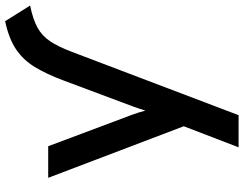

<svg xmlns="http://www.w3.org/2000/svg" viewBox="-116 -594 904 711"><g transform="rotate(-90 335.5 -238.0)"><path d="M146 194 224 -9 33 -511H150L267 -199Q271 -188.5 274.8 -176.2Q278.5 -164 282 -151Q285.5 -163.5 289.8 -175.8Q294 -188 298 -199L394.5 -457Q417.5 -518 443.5 -560.8Q469.5 -603.5 509.2 -630.2Q549 -657 613 -670.5L671 -578Q619.5 -567.5 589 -550.5Q558.5 -533.5 538.8 -504Q519 -474.5 500.5 -426L265 194Z"/></g></svg>

Font: Overpass Mono
Style: Bold
Weight: 700
Monospace: yes
Designer: Delve Withrington, Dave Bailey
Foundry: Delve Fonts LLC
Version: Version 4.000